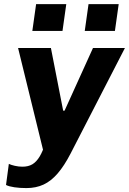

<svg xmlns="http://www.w3.org/2000/svg" viewBox="-20 -750 642 956"><path d="M111.5 186.5Q79 186.5 51.8 182.5Q24.5 178.5 10 171L24 66Q34 71 53.2 75.5Q72.5 80 91.5 80Q121 80 141.2 68Q161.5 56 177.8 28.8Q194 1.5 208.5 -44.5L209 56L70 -511H233.5L294.5 -199H301.5L443 -511H602L331.5 14.5Q300 75.5 267.2 113.5Q234.5 151.5 196.8 169Q159 186.5 111.5 186.5ZM141 -596 159.8 -729.5H310L291.2 -596ZM402 -596 420.8 -729.5H571L552.2 -596Z"/></svg>

Font: Chivo Mono Medium
Style: Italic
Weight: 500
Italic angle: -8.05°
Monospace: yes
Designer: Hector Gatti
Foundry: Omnibus-Type
Version: Version 1.008